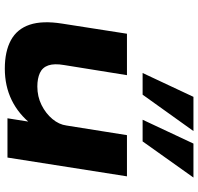

<svg xmlns="http://www.w3.org/2000/svg" viewBox="-33 -779 823 797"><g transform="rotate(90 378.5 -380.5)"><path d="M265 11Q193 11 146.5 -14.5Q100 -40 82.5 -92.5Q65 -145 78 -227L120 -496H292L250 -235Q243 -194 251.5 -169.5Q260 -145 283 -134.5Q306 -124 339 -124Q381 -124 416 -141.5Q451 -159 474 -186.5Q497 -214 501 -245L541 -496H712L634 0H471L487 -101H497Q454 -46 395.5 -17.5Q337 11 265 11ZM477 -561 576 -772H717L567 -561ZM283 -561 382 -772H524L373 -561Z"/></g></svg>

Font: Nunito Sans 10pt Expanded ExtraBold
Style: Italic
Weight: 800
Width: 7
Italic angle: -9°
Designer: Vernon Adams
Foundry: Vernon Adams
Version: Version 3.101;gftools[0.9.27]